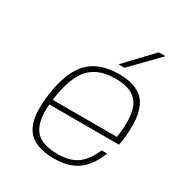

<svg xmlns="http://www.w3.org/2000/svg" viewBox="-168 -817 885 944"><g transform="rotate(30 274.5 -345.0)"><path d="M122 -209Q114 -109 150 -63.5Q186 -18 278 -18Q346 -18 387 -46Q428 -74 458 -142H489Q458 -62 407 -26Q356 10 274 10Q160 10 118 -51.5Q76 -113 95 -250Q114 -387 174 -448.5Q234 -510 347 -510Q459 -510 500.5 -444Q542 -378 522 -232L518 -209ZM343 -482Q245 -482 195 -428Q145 -374 127 -251L125 -237H490Q509 -369 474.5 -425.5Q440 -482 343 -482ZM318 -550 460 -700H498L352 -550Z"/></g></svg>

Font: Fivo Sans Thin
Style: Regular
Weight: 250
Foundry: Alexander Slobzheninov
Version: 1.0